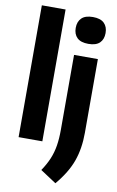

<svg xmlns="http://www.w3.org/2000/svg" viewBox="-110 -866 708 1159"><g transform="rotate(10 244.0 -286.0)"><path d="M49 0V-808H194.5V0ZM316 235.5 218.5 171.5Q246.5 130 262.5 91.5Q278.5 53 285.5 10Q292.5 -33 292.5 -88V-547H438.5V-95Q438.5 1.5 411 78.5Q383.5 155.5 316 235.5ZM365.5 -627.5Q319 -627.5 296.5 -649.2Q274 -671 274 -709.5Q274 -748 296.5 -770Q319 -792 365.5 -792Q412 -792 434.5 -770Q457 -748 457 -709.5Q457 -671 434.5 -649.2Q412 -627.5 365.5 -627.5Z"/></g></svg>

Font: Encode Sans Cnd
Style: Bold
Weight: 700
Width: 3
Designer: Multiple Designers
Foundry: Impallari Type
Version: Version 3.002; ttfautohint (v1.8.3) -l 8 -r 50 -G 200 -x 14 